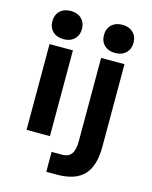

<svg xmlns="http://www.w3.org/2000/svg" viewBox="-132 -795 852 1079"><g transform="rotate(15 294.0 -255.5)"><path d="M58 -628Q58 -665 81.5 -687.5Q105 -710 144 -710Q183 -710 206.5 -687.5Q230 -665 230 -628Q230 -591 206.5 -568.5Q183 -546 144 -546Q105 -546 81.5 -568.5Q58 -591 58 -628ZM76 -499H212V0H76ZM358 -628Q358 -665 381.5 -687.5Q405 -710 444 -710Q483 -710 506.5 -687.5Q530 -665 530 -628Q530 -591 506.5 -568.5Q483 -546 444 -546Q405 -546 381.5 -568.5Q358 -591 358 -628ZM244 83H306Q342 83 359 59.5Q376 36 376 -13V-499H512V-18Q512 94 462 146.5Q412 199 306 199H244Z"/></g></svg>

Font: Stavian Bold
Style: Bold
Weight: 700
Version: Version 1.000; ttfautohint (v1.6)